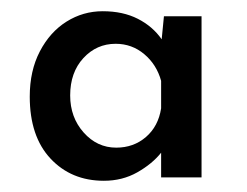

<svg xmlns="http://www.w3.org/2000/svg" viewBox="-20 -744 440 342"><path d="M339 -715V-428H267V-472Q251 -452 224.5 -437Q198 -422 165 -422Q107 -422 70 -461.5Q33 -501 33 -572Q33 -618 51 -652.5Q69 -687 98.5 -705.5Q128 -724 163 -724Q199 -724 225.5 -710.5Q252 -697 268 -674L272 -715ZM267 -551V-600Q259 -629 237 -647.5Q215 -666 186 -666Q152 -666 128.5 -640.5Q105 -615 105 -574Q105 -535 129 -508Q153 -481 187 -481Q218 -481 240 -500Q262 -519 267 -551Z"/></svg>

Font: Josefin Sans
Style: Regular
Weight: 400
Designer: Santiago Orozco
Foundry: Typemade
Version: Version 2.000